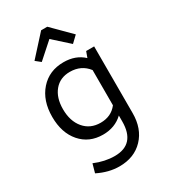

<svg xmlns="http://www.w3.org/2000/svg" viewBox="-228 -834 1026 1167"><g transform="rotate(-30 285.0 -250.5)"><path d="M164 -559 129 -587 257 -728H300L427 -601L383 -559L274 -657ZM267 10Q170 10 111 -58Q52 -126 52 -238Q52 -352 114 -422Q176 -492 277 -492Q362 -492 416 -441L431 -482H487V-14Q487 95 424 161Q361 227 257 227Q182 227 106 189L123 128Q194 158 263 158Q407 158 407 -2V-43Q351 10 267 10ZM132 -246Q132 -162 175 -111Q218 -60 290 -60Q365 -60 407 -115V-362Q361 -422 281 -422Q212 -422 172 -374Q132 -326 132 -246Z"/></g></svg>

Font: Cantarell
Style: Regular
Weight: 400
Designer: Dave Crossland, Nikolaus Waxweiler, Florian Fecher, Jacques Le Bailly, Eben Sorkin, Alexei Vanyashin, Alexios Zavras, Em
Version: Version 0.303